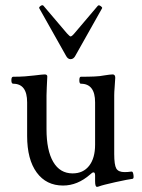

<svg xmlns="http://www.w3.org/2000/svg" viewBox="-20 -707 551 743"><path d="M355 16Q348 16 348 -6V-28Q348 -40 342 -40Q337 -40 329 -32Q280 11 224 11Q159 11 122 -39.5Q85 -90 85 -181V-311Q85 -383 31 -383Q24 -383 24 -396.5Q24 -410 31 -410Q57 -410 77 -411.5Q97 -413 113 -415Q129 -417 139 -418Q149 -419 153 -419Q163 -419 163 -411Q162 -386 161 -368.5Q160 -351 160 -338V-207Q160 -125 186 -80.5Q212 -36 261 -36Q302 -36 325 -65.5Q348 -95 348 -147V-311Q348 -383 293 -383Q287 -383 287 -396.5Q287 -410 293 -410Q323 -410 345.5 -411Q368 -412 382 -415Q407 -419 416 -419Q426 -419 426 -406Q425 -384 423.5 -367.5Q422 -351 422 -338V-111Q422 -69 430 -55Q438 -41 462 -41Q469 -41 475 -41.5Q481 -42 488 -43Q493 -44 495 -37Q497 -30 497 -23Q497 -16 493 -15Q486 -14 469 -11Q452 -8 426 -2Q400 4 386 7.5Q372 11 361 15Q359 16 355 16ZM253 -478Q242 -478 235 -492L132 -675Q130 -679 137 -684Q144 -689 148 -685L239 -578Q250 -566 253 -566Q258 -566 268 -578L358 -684Q362 -689 369.5 -683.5Q377 -678 375 -675L272 -492Q265 -478 253 -478Z"/></svg>

Font: Junicode
Style: Regular
Weight: 400
Designer: Peter S. Baker
Version: Version 2.100; ttfautohint (v1.8.4)